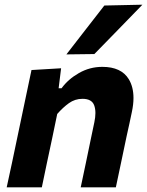

<svg xmlns="http://www.w3.org/2000/svg" viewBox="-20 -797 626 817"><path d="M8.5 0Q20 -54.5 31 -104Q41.5 -154.5 54.5 -216L65 -266Q76 -319.5 88.5 -378Q101 -436.5 114 -499L240 -506.5L229.5 -421.5H242Q270 -460 316 -486.2Q362 -512.5 415.5 -512.5Q496 -512.5 528 -460Q548 -427 548 -380Q548 -352.5 541 -320Q536.5 -298.5 530.8 -271.8Q525 -245 518.5 -216Q505.5 -154 495 -104Q484.5 -53.5 473 0H323.5Q335 -53.5 345.2 -102.8Q355.5 -152 367 -208L381.5 -277Q386 -298.5 386 -316Q386 -335 380.5 -349.5Q370 -376.5 331 -376.5Q299 -376.5 273.2 -358Q247.5 -339.5 223.5 -312L202 -208.5Q190 -152 179.5 -103Q169 -53.5 158 0ZM262.5 -565.5Q303.5 -618.5 343.5 -670Q383.5 -721.5 424 -773.5L586 -777Q533.5 -723 482.5 -670.5Q431 -618 381.5 -567Z"/></svg>

Font: Heraclito
Style: Bold Italic
Weight: 700
Italic angle: -12°
Designer: Kostas Bartsokas (font) & Cristiano Sobral (main changes)
Foundry: Kostas Bartsokas (font) & Cristiano Sobral (main changes)
Version: Version 1.00;July 8, 2020;FontCreator 13.0.0.2655 64-bit